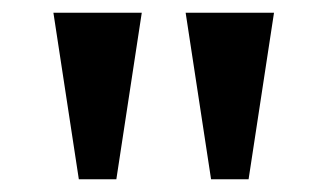

<svg xmlns="http://www.w3.org/2000/svg" viewBox="-20 -734 515 302"><path d="M104 -452 64 -714H203L163 -452ZM312 -452 272 -714H411L371 -452Z"/></svg>

Font: Noto Naskh Arabic SemiBold
Style: Regular
Weight: 600
Designer: Monotype Design Team, David Williams, Mohamad Dakak and Nizar Qandah
Foundry: Monotype Imaging Inc.
Version: Version 2.016